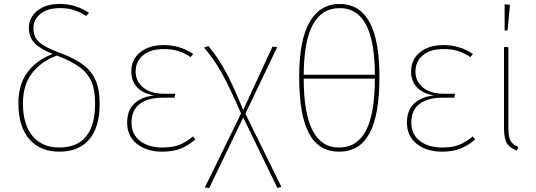

<svg xmlns="http://www.w3.org/2000/svg" viewBox="-20 -757 2712 971"><path d="M484 -233Q484 -113 431 -51.5Q378 10 280 10Q183 10 128 -53.5Q73 -117 73 -235Q73 -329 118.5 -391Q164 -453 246 -484Q182 -510 154 -540Q126 -570 126 -616Q126 -668 168.5 -702.5Q211 -737 280 -737Q324 -737 359.5 -726Q395 -715 430 -692L416 -676Q383 -697 353 -706.5Q323 -716 283 -716Q222 -716 185.5 -687.5Q149 -659 149 -615Q149 -585 161 -564.5Q173 -544 203 -526Q233 -508 290 -487Q361 -460 402.5 -428Q444 -396 464 -349.5Q484 -303 484 -233ZM461 -233Q461 -300 443 -343Q425 -386 384 -416.5Q343 -447 268 -476Q190 -448 143 -388Q96 -328 96 -235Q96 -126 145 -68.5Q194 -11 280 -11Q369 -11 415 -66.5Q461 -122 461 -233Z M957 -484 944 -468Q915 -488 882.5 -498.5Q850 -509 809 -509Q742 -509 704 -478Q666 -447 666 -395Q666 -346 704 -314.5Q742 -283 808 -283H866L863 -263H805Q727 -263 686 -231Q645 -199 645 -137Q645 -78 688 -44.5Q731 -11 802 -11Q853 -11 887 -24.5Q921 -38 956 -67L968 -52Q934 -22 895 -6Q856 10 801 10Q722 10 672.5 -29.5Q623 -69 623 -137Q623 -200 660 -234Q697 -268 760 -274Q703 -284 673.5 -315.5Q644 -347 644 -395Q644 -457 689.5 -493Q735 -529 807 -529Q891 -529 957 -484Z M1403 188 1383 194 1210 -163 1038 194 1016 191 1199 -183Q1139 -322 1098.5 -393Q1058 -464 1012 -516L1034 -524Q1078 -472 1116.5 -403.5Q1155 -335 1210 -201L1358 -521L1382 -519L1221 -182Z M1899 -369Q1899 -176 1849 -83Q1799 10 1694 10Q1592 10 1542.5 -82.5Q1493 -175 1493 -368Q1493 -553 1545.5 -645Q1598 -737 1698 -737Q1899 -737 1899 -369ZM1516 -379H1876Q1875 -549 1831 -632.5Q1787 -716 1698 -716Q1608 -716 1562.5 -633Q1517 -550 1516 -379ZM1876 -359H1516Q1516 -11 1694 -11Q1786 -11 1830.5 -96Q1875 -181 1876 -359Z M2372 -484 2359 -468Q2330 -488 2297.5 -498.5Q2265 -509 2224 -509Q2157 -509 2119 -478Q2081 -447 2081 -395Q2081 -346 2119 -314.5Q2157 -283 2223 -283H2281L2278 -263H2220Q2142 -263 2101 -231Q2060 -199 2060 -137Q2060 -78 2103 -44.5Q2146 -11 2217 -11Q2268 -11 2302 -24.5Q2336 -38 2371 -67L2383 -52Q2349 -22 2310 -6Q2271 10 2216 10Q2137 10 2087.5 -29.5Q2038 -69 2038 -137Q2038 -200 2075 -234Q2112 -268 2175 -274Q2118 -284 2088.5 -315.5Q2059 -347 2059 -395Q2059 -457 2104.5 -493Q2150 -529 2222 -529Q2306 -529 2372 -484Z M2551 -106Q2551 -65 2562 -45Q2573 -25 2601 -14L2594 5Q2557 -9 2543 -33.5Q2529 -58 2529 -106V-519H2551ZM2559 -733 2547 -603H2532V-735Z"/></svg>

Font: Fira Sans Thin
Style: Regular
Weight: 100
Designer: bBox Type GmbH & Carrois Corporate GbR & Edenspiekermann AG
Foundry: bBox Type GmbH & Carrois Corporate GbR & Edenspiekermann AG
Version: Version 4.301